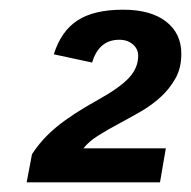

<svg xmlns="http://www.w3.org/2000/svg" viewBox="-20 -716 394 396"><path d="M35 -340 46 -398Q66 -429 97 -454.5Q128 -480 182 -510Q227 -535 246 -555.5Q265 -576 265 -601Q265 -615 254 -624.5Q243 -634 226 -634Q184 -634 170 -587L91 -604Q106 -652 140 -674Q174 -696 234 -696Q291 -696 322.5 -671.5Q354 -647 354 -605Q354 -576 342 -554.5Q330 -533 311.5 -516Q293 -499 269.5 -485.5Q246 -472 223.5 -460Q201 -448 182 -436Q163 -424 152 -410H322L310 -340Z"/></svg>

Font: Libra Sans Modern
Style: Bold Italic
Weight: 700
Italic angle: -12°
Foundry: Stefan Peev, Context Ltd
Version: Version 1.000